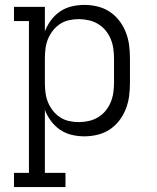

<svg xmlns="http://www.w3.org/2000/svg" viewBox="-20 -548 640 783"><path d="M37 215V157H98V-462H37V-520H163V-420Q172 -444 188 -465.5Q204 -487 225.5 -501.5Q247 -516 272.5 -522Q298 -528 324 -528Q351 -528 378 -521.5Q405 -515 427.5 -500Q450 -485 466.5 -463.5Q483 -442 493 -416.5Q503 -391 506.5 -364Q510 -337 510 -310V-210Q510 -183 506.5 -156Q503 -129 493 -103.5Q483 -78 466.5 -56.5Q450 -35 427.5 -20Q405 -5 378 1.5Q351 8 324 8Q298 8 272.5 2Q247 -4 225.5 -18.5Q204 -33 188 -54.5Q172 -76 163 -100V157H247V215ZM301 -50Q321 -50 341.5 -54.5Q362 -59 379.5 -69.5Q397 -80 410 -95.5Q423 -111 431 -130Q439 -149 442 -169.5Q445 -190 445 -210V-310Q445 -330 442 -350.5Q439 -371 431 -390Q423 -409 410 -424.5Q397 -440 379.5 -450.5Q362 -461 341.5 -465.5Q321 -470 301 -470Q281 -470 261 -465.5Q241 -461 224.5 -450Q208 -439 195.5 -423Q183 -407 175.5 -388.5Q168 -370 165.5 -350Q163 -330 163 -310V-210Q163 -190 165.5 -170Q168 -150 175.5 -131.5Q183 -113 195.5 -97Q208 -81 224.5 -70Q241 -59 261 -54.5Q281 -50 301 -50Z"/></svg>

Font: Iosevka Etoile Light
Style: Regular
Weight: 300
Designer: Belleve Invis
Foundry: Belleve Invis
Version: Version 25.0.1; ttfautohint (v1.8.4)